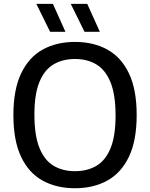

<svg xmlns="http://www.w3.org/2000/svg" viewBox="-20 -967 778 996"><path d="M369 9.5Q273 9.5 201 -30.2Q129 -70 89.2 -154Q49.5 -238 49.5 -370Q49.5 -502 89.5 -586Q129.5 -670 201.2 -709.8Q273 -749.5 369 -749.5Q465.5 -749.5 537.5 -709.5Q609.5 -669.5 649.2 -585.8Q689 -502 689 -370Q689 -238 649 -154.2Q609 -70.5 537 -30.5Q465 9.5 369 9.5ZM369 -79Q433.5 -79 480.8 -107.2Q528 -135.5 553.8 -198.8Q579.5 -262 579.5 -367Q579.5 -475.5 553.5 -539.8Q527.5 -604 480.2 -632.5Q433 -661 369 -661Q305 -661 257.8 -633Q210.5 -605 184.5 -541.8Q158.5 -478.5 158.5 -373Q158.5 -264.5 184.5 -200Q210.5 -135.5 257.8 -107.2Q305 -79 369 -79ZM418.5 -802 347 -947H432.5L498 -802ZM240 -802 168.5 -947H254.5L319.5 -802Z"/></svg>

Font: Encode Sans SC Medium
Style: Regular
Weight: 500
Version: Version 3.002